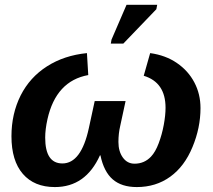

<svg xmlns="http://www.w3.org/2000/svg" viewBox="-20 -756 874 786"><path d="M464.8 -174.8Q464.8 -136.2 482.9 -111.1Q501 -85.9 530.8 -85.9Q570.8 -85.9 598.1 -114.7Q616.2 -133.8 629.6 -169.4Q643.1 -205.1 650.4 -244.6Q657.7 -284.2 657.7 -314.9Q657.7 -418.9 568.4 -445.8L594.7 -538.6Q658.2 -529.8 704.3 -498Q750.5 -466.3 775.6 -418.7Q800.8 -371.1 800.8 -313.5Q800.8 -232.9 768.1 -154.3Q735.4 -74.7 676.8 -32.5Q618.2 9.8 540 9.8Q478 9.8 441.7 -21.5Q405.3 -52.7 391.1 -120.1H389.2Q330.6 9.8 204.6 9.8Q120.1 9.8 73.5 -44.2Q26.9 -98.1 26.9 -198.2Q26.9 -290 64.5 -365.2Q102.1 -439.5 172.4 -484.4Q242.7 -529.3 335.9 -538.6L341.3 -448.7Q209.5 -424.8 174.3 -268.1Q165 -226.1 165 -192.9Q165 -86.9 235.4 -86.9Q312.5 -86.9 343.8 -231.9L367.7 -342.3H494.1L472.2 -240.7Q464.8 -209.5 464.8 -174.8ZM620.1 -718.3 484.9 -577.6H433.6L436.5 -593.8L498 -736.3H623.5Z"/></svg>

Font: Arimo
Style: Bold Italic
Weight: 700
Italic angle: -12°
Designer: Steve Matteson
Foundry: Monotype Imaging Inc.
Version: Version 1.33